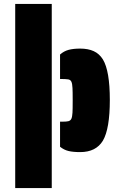

<svg xmlns="http://www.w3.org/2000/svg" viewBox="-20 -763 618 972"><path d="M57 -743H242V189H57ZM284 -20V-147H295Q317 -147 326.5 -149.5Q336 -152 341 -161Q346 -172 347 -193Q348 -208 348 -255Q348 -302 347 -317Q346 -339 341.5 -349Q337 -359 326 -361Q312 -363 295 -363H284V-487Q303 -504 327 -510.5Q351 -517 386 -517Q426 -517 454.5 -504Q483 -491 501 -462Q536 -404 536 -257Q536 -111 501 -51Q466 7 386 7Q350 7 327 1.5Q304 -4 284 -20Z"/></svg>

Font: Saira Stencil
Style: Regular
Weight: 400
Designer: Hector Gatti with collaboration of the Omnibus-Type team
Foundry: Omnibus-Type
Version: Version 1.003